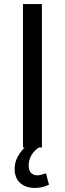

<svg xmlns="http://www.w3.org/2000/svg" viewBox="-20 -725 319 944"><path d="M93 0V-705H186V0ZM152 199Q106 199 79 174.5Q52 150 52 106Q52 66 76 30.5Q100 -5 139 -32L171 0Q156 10 144.5 24Q133 38 127 54.5Q121 71 121 89Q121 113 132.5 125Q144 137 164 137Q173 137 184 134Q195 131 206 127L221 183Q204 191 188 195Q172 199 152 199Z"/></svg>

Font: Nunito Sans 7pt Condensed Medium
Style: Regular
Weight: 500
Width: 3
Designer: Vernon Adams
Foundry: Vernon Adams
Version: Version 3.101;gftools[0.9.27]